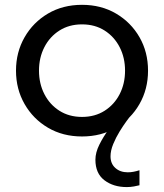

<svg xmlns="http://www.w3.org/2000/svg" viewBox="-20 -542 666 780"><path d="M313.2 12.4Q235.4 12.4 175 -23.1Q114.6 -58.6 79.8 -119.4Q45 -180.2 45 -255Q45 -329.8 79.8 -390.6Q114.6 -451.4 175 -486.9Q235.4 -522.4 313.2 -522.4Q391 -522.4 451.4 -486.9Q511.8 -451.4 546.6 -391Q581.4 -330.7 581.4 -254.8Q581.4 -180 546.6 -119.3Q511.8 -58.6 451.4 -23.1Q391 12.4 313.2 12.4ZM313.2 -67Q365.6 -67 404.9 -92Q444.2 -117 466.1 -159.5Q488 -202.1 488 -254.9Q488 -307.8 466.1 -350.4Q444.2 -393 404.9 -418Q365.6 -443 313.2 -443Q260.8 -443 221.5 -418Q182.2 -393 160.3 -350.5Q138.4 -307.9 138.4 -255.1Q138.4 -202.2 160.3 -159.6Q182.2 -117 221.5 -92Q260.8 -67 313.2 -67ZM495 218Q440.6 218 404.1 190.2Q367.6 162.4 367.6 106.8Q367.6 77.8 383.7 45.5Q399.8 13.2 421.2 -15.6Q442.6 -44.4 459.7 -63.7Q476.8 -83 479.8 -86L508.4 -69.2Q506 -66.2 493.5 -49.2Q481 -32.2 466 -7.9Q451 16.4 440 43.1Q429 69.8 429 93.2Q429 122.8 448.6 140.4Q468.2 158 499.2 158Q510.6 158 522.4 155.8Q534.2 153.6 546.6 149.6V210.6Q539 212.8 524.3 215.4Q509.6 218 495 218Z"/></svg>

Font: MuseoModerno Thin
Style: Regular
Weight: 100
Designer: Pablo Cosgaya, Héctor Gatti, Marcela Romero, and the Authors of The MuseoModerno Project.
Foundry: Omnibus-Type Team
Version: Version 1.003